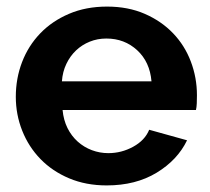

<svg xmlns="http://www.w3.org/2000/svg" viewBox="-20 -553 639 583"><path d="M304 10Q241 10 190 -11.5Q139 -33 103 -70Q67 -107 47.5 -156Q28 -205 28 -259Q28 -315 47 -364.5Q66 -414 102 -451.5Q138 -489 189.5 -511Q241 -533 305 -533Q369 -533 419.5 -511Q470 -489 505.5 -452Q541 -415 559.5 -366Q578 -317 578 -264Q578 -251 577.5 -239Q577 -227 575 -219H170Q173 -188 185 -164Q197 -140 216 -123Q235 -106 259 -97Q283 -88 309 -88Q349 -88 384.5 -107.5Q420 -127 433 -159L548 -127Q519 -67 455.5 -28.5Q392 10 304 10ZM440 -306Q435 -365 396.5 -400.5Q358 -436 303 -436Q276 -436 252.5 -426.5Q229 -417 211 -400Q193 -383 181.5 -359Q170 -335 168 -306Z"/></svg>

Font: IngvarSans
Style: Bold
Weight: 700
Version: Version 3.000